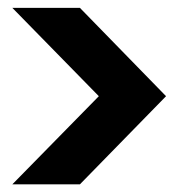

<svg xmlns="http://www.w3.org/2000/svg" viewBox="-20 -595 454 489"><path d="M11.5 -125.6 231.7 -350 11.5 -574.9H183.6L402.9 -350L183.6 -125.6Z"/></svg>

Font: Envelope Sans Variable
Style: Regular
Weight: 500
Designer: Andreas Rasmussen / Norman Anderson
Foundry: mail.de GmbH
Version: Version 1.150